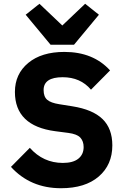

<svg xmlns="http://www.w3.org/2000/svg" viewBox="-20 -985 664 1017"><path d="M372 -748H248L116 -907L189 -965L310 -850L431 -965L504 -907ZM303 12Q141 12 38 -101L138 -202Q209 -122 313 -122Q367 -122 395 -144.5Q423 -167 423 -206Q423 -237 405.5 -256Q388 -275 342 -281L273 -290Q59 -318 59 -498Q59 -593 129.5 -651.5Q200 -710 321 -710Q474 -710 563 -612L462 -510Q406 -576 312 -576Q211 -576 211 -508Q211 -473 230 -456.5Q249 -440 294 -433L363 -422Q471 -405 523 -354.5Q575 -304 575 -215Q575 -112 503 -50Q431 12 303 12Z"/></svg>

Font: Aneliza
Style: Bold
Weight: 700
Designer: Mike Abbink, Paul van der Laan, Pieter van Rosmalen
Foundry: Bold Monday
Version: Version 3.0